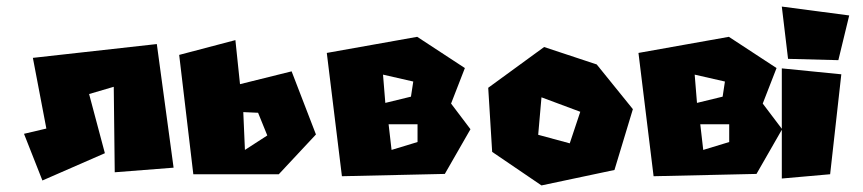

<svg xmlns="http://www.w3.org/2000/svg" viewBox="-20 -564 2624 584"><path d="M53 -157 109 -15 299 -98 251 -278 326 -300 329 -40 508 -54 457 -430 80 -388 121 -173Z M725 -108 720 -223 765 -221 793 -152ZM525 -397 568 -34H828L941 -155L867 -347L710 -308L696 -442Z M1171 -108 1162 -186H1250V-132ZM1152 -251 1145 -337 1237 -316 1230 -270ZM974 -403 1020 -28 1333 -35 1411 -171 1352 -249 1394 -357 1249 -452Z M1713 -128 1617 -154 1627 -268 1745 -224ZM1465 -297 1477 -102 1627 0 1849 -47 1905 -232 1795 -368 1635 -421Z M2119 -108 2110 -186H2198V-132ZM2100 -251 2093 -337 2185 -316 2178 -270ZM1922 -403 1968 -28 2281 -35 2359 -171 2300 -249 2342 -357 2197 -452Z M2358 -356V-21L2505 -34L2539 -338ZM2358 -544 2377 -385 2530 -381 2563 -517Z"/></svg>

Font: Super Mario
Style: Regular
Weight: 400
Version: Version 1.0